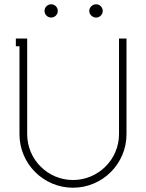

<svg xmlns="http://www.w3.org/2000/svg" viewBox="-20 -859 682 897"><path d="M397 -808C397 -791 412 -777 429 -777C446 -777 460 -791 460 -808C460 -825 446 -839 429 -839C412 -839 397 -825 397 -808ZM188 -808C188 -791 202 -777 219 -777C236 -777 250 -791 250 -808C250 -825 236 -839 219 -839C202 -839 188 -825 188 -808ZM107 -679H54V-643H71V-232C71 -94 183 18 321 18C459 18 571 -94 571 -232V-679H536V-232C536 -114 439 -18 321 -18C203 -18 107 -114 107 -232Z"/></svg>

Font: Rawengulk
Style: Regular
Weight: 400
Version: Version 0.9